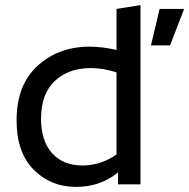

<svg xmlns="http://www.w3.org/2000/svg" viewBox="-20 -723 742 753"><path d="M336 -456Q249 -456 195 -405.5Q141 -355 141 -257Q141 -170 184.5 -122Q228 -74 303 -74Q375 -74 437 -117V-439Q386 -456 336 -456ZM443 0V-47Q374 10 278 10Q179 10 112 -57.5Q45 -125 45 -251Q45 -390 127.5 -465Q210 -540 331 -540Q381 -540 437 -527V-688L531 -703V0ZM702 -688 647 -545H572L606 -688Z"/></svg>

Font: Roundo Medium
Style: Regular
Weight: 500
Designer: Namrata Goyal (Gurmukhi), Shiva Nallaperumal (Latin)
Foundry: Indian Type Foundry
Version: Version 1.000;PS 1.0;hotconv 1.0.88;makeotf.lib2.5.647800